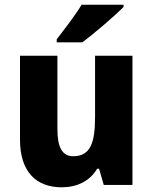

<svg xmlns="http://www.w3.org/2000/svg" viewBox="-20 -786 650 816"><path d="M505 -756V-766H327C300 -721 254 -662 221 -619V-606H330C381 -644 468 -719 505 -756ZM543 -549H384V-290C384 -182 366 -122 291 -122C244 -122 224 -161 224 -237V-549H65V-192C65 -56 134 10 242 10C306 10 361 -15 393 -69H401L421 0H543Z"/></svg>

Font: Noto Sans Gujarati UI SemiCondensed ExtraBold
Style: Regular
Weight: 800
Width: 4
Designer: Jelle Bosma - Monotype Design Team, Universal Thirst
Foundry: Monotype Imaging Inc.
Version: Version 2.106